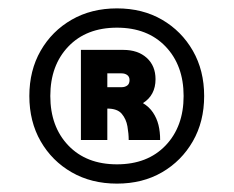

<svg xmlns="http://www.w3.org/2000/svg" viewBox="-20 -725 557 458"><path d="M259 -287Q198 -287 151 -314Q104 -341 77 -388Q50 -435 50 -496Q50 -557 77 -604Q104 -651 151 -678Q198 -705 259 -705Q320 -705 366.5 -678Q413 -651 440 -604Q467 -557 467 -496Q467 -435 440 -388Q413 -341 366.5 -314Q320 -287 259 -287ZM259 -333Q332 -333 375 -378Q418 -423 418 -496Q418 -569 375 -614Q332 -659 259 -659Q186 -659 143 -614Q100 -569 100 -496Q100 -423 143 -378Q186 -333 259 -333ZM287 -391Q287 -406 284 -423.5Q281 -441 270.5 -453.5Q260 -466 236 -466V-391H173V-606H274Q309 -606 330 -587Q351 -568 351 -536Q351 -498 321 -479Q336 -470 345 -456.5Q354 -443 358 -427Q362 -411 362 -391ZM236 -517H270Q278 -517 283.5 -521Q289 -525 289 -534Q289 -542 283.5 -546Q278 -550 270 -550H236Z"/></svg>

Font: Parkinsans Light Medium
Style: Regular
Weight: 500
Version: Version 1.000